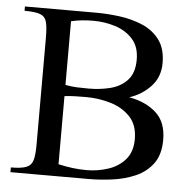

<svg xmlns="http://www.w3.org/2000/svg" viewBox="-47 -645 681 691"><g transform="rotate(5 294.0 -299.5)"><path d="M553.2 -163.6Q553.2 -110.4 529.3 -77.9Q505.4 -45.4 466.8 -28.6Q428.2 -11.7 383.5 -5.9Q338.9 0 297.9 0H15.6V-17.1Q53.2 -17.1 71.3 -24.2Q89.4 -31.2 95 -50.3Q100.6 -69.3 100.6 -105.5V-493.2Q100.6 -530.8 95.5 -550Q90.3 -569.3 72.3 -576.2Q54.2 -583 15.6 -583V-598.6H273.4Q314.5 -598.6 358.6 -592.8Q402.8 -586.9 441.2 -570.6Q479.5 -554.2 503.2 -522.5Q526.9 -490.7 526.9 -438.5Q526.9 -388.2 495.1 -354.2Q463.4 -320.3 418 -305.7Q477.5 -295.4 515.4 -261.7Q553.2 -228 553.2 -163.6ZM433.1 -442.9Q433.1 -489.7 408 -517.3Q382.8 -544.9 344.5 -556.9Q306.2 -568.8 266.6 -568.8Q246.1 -568.8 225.8 -566.9Q205.6 -564.9 185.5 -560.1V-330.1Q207 -325.7 228.3 -325Q249.5 -324.2 270 -324.2Q311.5 -324.2 348.6 -333.7Q385.7 -343.3 409.4 -369.1Q433.1 -395 433.1 -442.9ZM451.2 -157.2Q451.2 -209 422.6 -238.5Q394 -268.1 351.1 -280.5Q308.1 -293 264.2 -293Q245.6 -293 225.3 -292.5Q205.1 -292 185.5 -289.6V-43.5Q211.4 -37.6 236.6 -34.4Q261.7 -31.2 288.1 -31.2Q327.6 -31.2 365.2 -43.5Q402.8 -55.7 427 -83.5Q451.2 -111.3 451.2 -157.2Z"/></g></svg>

Font: Scheherazade New
Style: Regular
Weight: 400
Designer: SIL International
Foundry: SIL International
Version: Version 4.000